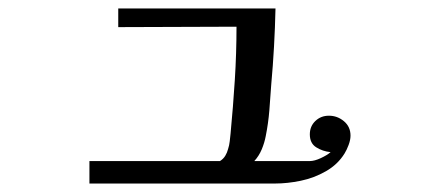

<svg xmlns="http://www.w3.org/2000/svg" viewBox="-20 -457 1040 453"><path d="M807 -137Q807 -127 802.5 -115Q798 -103 793 -95Q777 -69 749 -53Q721 -37 689.5 -30.5Q658 -24 629 -24H191V-77H499Q507 -82 511.5 -89.5Q516 -97 518 -105Q521 -114 522 -123.5Q523 -133 524 -142Q530 -205 534 -268Q538 -331 538 -394L259 -393V-437H630Q629 -392 626.5 -347Q624 -302 620 -258Q618 -227 615.5 -196.5Q613 -166 607 -136Q604 -120 597.5 -104.5Q591 -89 580 -77H711Q722 -77 737 -84Q752 -91 760 -98Q741 -100 726 -109.5Q711 -119 711 -140Q711 -159 724 -171.5Q737 -184 756 -184Q776 -184 791.5 -171Q807 -158 807 -137Z"/></svg>

Font: Kaisei Decol Medium
Style: Regular
Weight: 500
Designer: Font-Kai, 金井和夫
Foundry: KAZUO KANAI
Version: Version 5.003